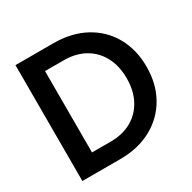

<svg xmlns="http://www.w3.org/2000/svg" viewBox="-164 -907 1067 1069"><g transform="rotate(-30 369.5 -372.5)"><path d="M68 0V-745H311Q428 -745 514.5 -698Q601 -651 648.5 -567Q696 -483 696 -373Q696 -263 648.5 -179Q601 -95 514.5 -47.5Q428 0 311 0ZM194 -111H314Q391 -111 448 -143Q505 -175 536.5 -234Q568 -293 568 -373Q568 -452 536.5 -511Q505 -570 448 -602Q391 -634 314 -634H194Z"/></g></svg>

Font: Plus Jakarta Display Medium
Style: Regular
Weight: 500
Designer: Gumpita Rahayu
Foundry: Tokotype Studio
Version: Version 1.000